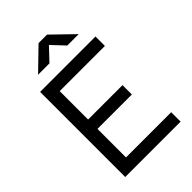

<svg xmlns="http://www.w3.org/2000/svg" viewBox="-260 -1002 1106 1106"><g transform="rotate(-45 293.0 -449.0)"><path d="M82 0V-693.4H533.2V-616.7H165V-385.3H445.3V-309.1H165V-76.7H533.2V0ZM143.6 -771.5 274.4 -898.4H343.8L474.6 -771.5H381.8L309.1 -848.6L236.3 -771.5Z"/></g></svg>

Font: CaskaydiaMono NF SemiLight
Style: Regular
Weight: 350
Designer: Aaron Bell
Foundry: Saja Typeworks
Version: Version 2111.001; ttfautohint (v1.8.4);Nerd Fonts 3.1.1